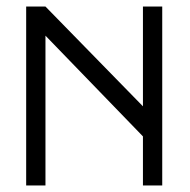

<svg xmlns="http://www.w3.org/2000/svg" viewBox="-20 -617 580 587"><path d="M60 -50V-597H119L417 -292V-597H476V-50H417V-200L119 -508V-50Z"/></svg>

Font: 3270 Nerd Font Mono
Style: Regular
Weight: 400
Monospace: yes
Version: Version 3.0.1;Nerd Fonts 3.0.0